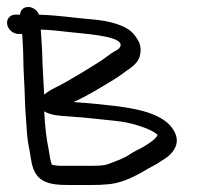

<svg xmlns="http://www.w3.org/2000/svg" viewBox="-46 -523 596 549"><path d="M151.4 -190.1C210.1 -186.2 234.4 -182.1 287 -177C324.5 -173.5 371.4 -158.9 393.2 -145.8C407.6 -137.1 404.2 -136.4 402.9 -133.8C400.7 -129.5 392.7 -122.2 382.8 -115.2L366.8 -104.8C354.5 -96.9 337.1 -90.6 321.5 -79.3C314 -73.9 293.3 -64.5 261.3 -53.2C254.7 -50.8 241 -49 221.1 -49H124.8C118.1 -49 110.9 -49.9 102.2 -52.1C100.2 -58.4 98.3 -64.5 97.1 -71.5L92.4 -99.8L92.3 -100.2C86.8 -125.1 82.8 -160.2 80.4 -204.8C99.7 -192.6 126.8 -191.9 151.4 -190.1ZM75 -359.6C74.7 -384.2 71.9 -413.4 70.6 -438.4C93.9 -437.8 117.8 -435.2 149.8 -431.6C204 -425.6 280.1 -420.9 296.5 -401.3C301.9 -394.4 298.2 -385.2 287.2 -379.3C276.9 -373.9 265.9 -366.5 253.9 -357C240.3 -346.4 143.6 -286.9 111.9 -272.4C98.7 -265.8 88.2 -259.2 80.3 -252.4C79 -283.8 75.2 -335.1 75 -359.6ZM11.4 -481H-2.6C-17.6 -481 -28 -468.5 -25.5 -453.5C-23 -438.5 -8.5 -426 6.6 -426H17.4C17.7 -419.7 18.2 -412.1 18.8 -403.9C21.4 -368.6 20 -340.8 22.6 -300C25.6 -253.4 24.5 -227.4 28.4 -182.2C31.5 -144.9 30.4 -130.3 38.4 -93.4L43.5 -63C53.6 -2.2 91.5 6 150.5 6H211.9C232.8 6 248.3 5.4 262.4 3.9C291.2 2.1 325.2 -10.4 363.8 -32.7C383.8 -45.7 394.6 -48 419.2 -65.2C457.9 -88.7 472.5 -120.8 446.4 -156.8C421.2 -191.6 366.6 -210.3 282.6 -220C265.1 -221.9 249.5 -223.6 235.8 -225.2C215 -227.6 191.1 -229.1 164.3 -231.2C185.1 -240.2 212.9 -255.2 247.7 -276.2L277.5 -294.3C287.2 -300.1 296.3 -306.2 304.8 -312.4C320.5 -325.6 346.9 -336.9 353.7 -362.7C360.9 -390.1 351.5 -406.5 337 -424.7C314.9 -452.3 261.9 -463.9 218.7 -467.4C162.1 -472.3 118.6 -479.6 65.5 -480.9C60.5 -493.4 48.5 -503 34.7 -503C22 -503 12.3 -495.5 11.4 -481Z"/></svg>

Font: MewTooHand
Style: BdLta
Weight: 400
Designer: Mew Too, Robert Jablonski
Version: Version 0.77